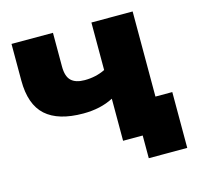

<svg xmlns="http://www.w3.org/2000/svg" viewBox="-96 -644 878 850"><g transform="rotate(-15 342.5 -219.0)"><path d="M255.9 -162.1Q141.6 -162.1 84.7 -213.1Q27.8 -264.2 27.8 -374V-542H217.8V-387.2Q217.8 -342.3 238 -322.8Q258.3 -303.2 299.8 -303.2Q351.1 -303.2 394 -324.2V-542H583V-151.9H660.2V104H483.9V0H394V-192.9Q335.4 -162.1 255.9 -162.1Z"/></g></svg>

Font: Montserrat ExtraBold
Style: Regular
Weight: 800
Designer: Julieta Ulanovsky
Foundry: Julieta Ulanovsky
Version: Version 9.000